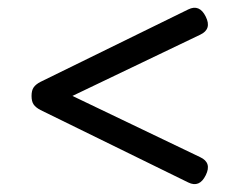

<svg xmlns="http://www.w3.org/2000/svg" viewBox="-20 -531 640 493"><path d="M166 -284.7 494.1 -441.9Q524.4 -456.1 508.3 -488.3Q492.2 -521 463.4 -506.8L84 -320.8Q71.8 -314.5 66.4 -306.6Q61 -298.8 61 -284.7Q61 -270.5 66.4 -262.7Q71.8 -254.9 84 -248.5L463.4 -62.5Q492.2 -48.3 508.3 -81.1Q524.4 -113.3 494.1 -127.4Z"/></svg>

Font: Courier Prime Code
Style: Regular
Weight: 400
Designer: Alan Dague-Greene
Foundry: Quote-Unquote Apps
Version: Version 3.18